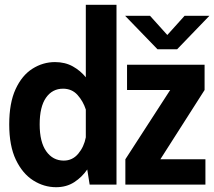

<svg xmlns="http://www.w3.org/2000/svg" viewBox="-20 -770 894 801"><path d="M214 11Q163.5 11 118.8 -17.2Q74 -45.5 46.2 -103.5Q18.5 -161.5 18.5 -251Q18.5 -340.5 45 -398Q71.5 -455.5 115.2 -483.2Q159 -511 209.5 -511Q251.5 -511 283.8 -493Q316 -475 338 -447.5V-750H466V0H354L344 -63Q322.5 -31.5 290 -10.2Q257.5 11 214 11ZM502 -704H606L678 -624L750 -704H853.5L719 -564.5H637ZM503 0V-105.5L690 -394.5H510V-500H833.5V-394.5L649 -105.5H837V0ZM145.5 -251Q145.5 -177.5 173 -138.8Q200.5 -100 246 -100Q282.5 -100 306.5 -128.8Q330.5 -157.5 338 -197V-313Q327 -347.5 303.5 -373.8Q280 -400 243 -400Q198 -400 171.8 -362.2Q145.5 -324.5 145.5 -251Z"/></svg>

Font: Trispace SemiBold
Style: Regular
Weight: 600
Designer: Tyler Finck
Foundry: Etcetera Type Company
Version: Version 1.210; ttfautohint (v1.8.3)